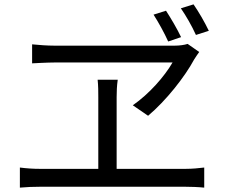

<svg xmlns="http://www.w3.org/2000/svg" viewBox="-20 -869 1040 879"><path d="M740 -820 683 -802C706 -766 732 -719 750 -679L809 -699C791 -737 762 -786 740 -820ZM866 -849 808 -831C832 -796 858 -751 877 -709L936 -728C917 -768 889 -816 866 -849ZM892 -631 839 -668C824 -663 801 -660 780 -660C688 -660 308 -660 229 -660C195 -660 158 -663 127 -666V-579C127 -579 197 -583 233 -583C301 -583 693 -583 770 -583C733 -519 664 -440 588 -387L658 -339C740 -408 826 -517 869 -597C876 -609 884 -619 892 -631ZM71 -102V-10C103 -13 133 -14 162 -14H830C850 -14 888 -13 915 -10V-102C889 -99 861 -96 830 -96H514V-424C514 -450 515 -476 519 -504H427C430 -476 430 -448 430 -424V-96H162C133 -96 102 -98 71 -102Z"/></svg>

Font: ChiuKong Gothic CL
Style: Regular
Weight: 400
Designer: Ryoko NISHIZUKA 西塚涼子 (kana, bopomofo & ideographs); Paul D. Hunt (Latin, Greek & Cyrillic); Sandoll Communications 산돌커뮤니
Foundry: Adobe
Version: Version 1.300